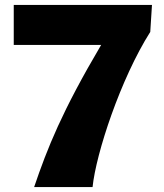

<svg xmlns="http://www.w3.org/2000/svg" viewBox="-20 -762 666 782"><path d="M36 -742V-579H392C232 -308 173 -159 119 0H357C371 -137 471 -441 592 -632L599 -742Z"/></svg>

Font: Bisquit Text
Style: Bold
Weight: 800
Version: Version 1.004;Glyphs 3.2.3 (3260)